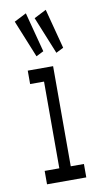

<svg xmlns="http://www.w3.org/2000/svg" viewBox="-80 -722 411 761"><g transform="rotate(-10 125.0 -341.0)"><path d="M93 -507 123 -522 81 -682 32 -657ZM173 -507 203 -522 161 -682 112 -657ZM46 0H204V-54H151V-457H49V-403H105V-54H46Z"/></g></svg>

Font: Inconsolata UltraCondensed Thin
Style: Regular
Weight: 100
Width: 1
Monospace: yes
Designer: Raph Levien, Cyreal, Brenton Simpson
Foundry: Raph Levien, Cyreal, Google
Version: Version 3.100